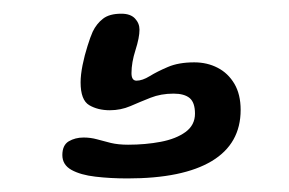

<svg xmlns="http://www.w3.org/2000/svg" viewBox="-20 -49 426 283"><path d="M168 214Q142.5 214 120.7 211.4Q98.8 208.9 85.3 201.4Q71.9 193.9 71.9 179.6Q71.9 165 81.3 159.3Q90.8 153.7 103.2 153.7Q113.4 153.7 122.9 156.3Q132.3 159 143.4 161.7Q154.4 164.3 168.8 164.3Q194.5 164.3 217 160Q239.5 155.7 253.4 145.6Q267.4 135.4 267.4 118.5Q267.4 102.1 259.5 95.5Q251.6 89 235.8 89Q217.2 89 201.8 95.1Q186.4 101.2 172.2 107.4Q157.9 113.5 141.9 113.5Q124.2 113.5 111.5 106Q98.8 98.5 98.8 72.4Q98.8 61.5 101.7 46.9Q104.7 32.2 109 18.8Q113.2 5.3 116.6 -2.2Q122.3 -14.1 131.8 -21.4Q141.2 -28.8 158.9 -28.8Q172.3 -28.8 178.9 -21.8Q185.6 -14.7 185.6 -5.3Q185.6 6.4 179.7 24.8Q173.8 43.2 173.8 58.8Q173.8 69.9 181.2 69.9Q189.8 69.9 200.7 63.2Q211.7 56.4 227.5 49.7Q243.3 42.9 266.3 42.9Q285.4 42.9 300.8 50.9Q316.2 58.8 325.5 74.5Q334.7 90.1 334.7 113Q334.7 162.8 292.2 188.4Q249.6 214 168 214Z"/></svg>

Font: Gluten Thin
Style: Regular
Weight: 100
Designer: Tyler Finck
Foundry: Etcetera Type Company
Version: Version 1.300